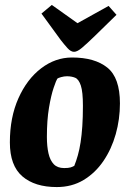

<svg xmlns="http://www.w3.org/2000/svg" viewBox="-20 -746 526 778"><path d="M210 12Q121 12 70.5 -31.5Q20 -75 20 -169Q20 -270 54.5 -347.5Q89 -425 146.5 -469Q204 -513 272 -513Q364 -513 415 -472Q466 -431 466 -327Q466 -263 449 -202.5Q432 -142 399 -93.5Q366 -45 318.5 -16.5Q271 12 210 12ZM240 -65Q257 -65 265.5 -67.5Q274 -70 281 -74Q289 -94 295.5 -117Q302 -140 306.5 -169Q311 -198 313.5 -234.5Q316 -271 316 -317Q316 -374 307.5 -399.5Q299 -425 284.5 -431Q270 -437 251 -437Q240 -437 227.5 -433.5Q215 -430 212 -427Q208 -421 197.5 -390.5Q187 -360 178.5 -309.5Q170 -259 170 -191Q170 -153 176.5 -124.5Q183 -96 198 -80.5Q213 -65 240 -65ZM280 -536Q267 -536 253.5 -551Q240 -566 226 -584L148 -691L190 -726L294 -652L420 -722L452 -686L365 -601Q332 -569 312.5 -552.5Q293 -536 280 -536Z"/></svg>

Font: Faustina ExtraBold
Style: Italic
Weight: 800
Italic angle: -8°
Designer: Alfonso Garcia
Foundry: http://www.omnibus-type.com
Version: Version 1.200